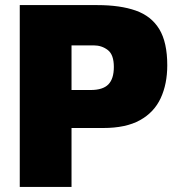

<svg xmlns="http://www.w3.org/2000/svg" viewBox="-20 -733 702 753"><path d="M57.5 0V-713H362Q451.5 -713 512.5 -691.5Q573.5 -670 604.8 -618.5Q636 -567 636 -477Q636 -403.5 610.2 -348Q584.5 -292.5 529.2 -261.8Q474 -231 385 -231H260.5V0ZM348 -555H260.5V-380H335.5Q383.5 -380 405 -402Q426.5 -424 426.5 -470.5Q426.5 -518.5 402.8 -536.8Q379 -555 348 -555Z"/></svg>

Font: Heraclito ExtraBold
Style: Regular
Weight: 800
Designer: Kostas Bartsokas (font) & Cristiano Sobral (main changes)
Foundry: Kostas Bartsokas (font) & Cristiano Sobral (main changes)
Version: Version 1.00;July 8, 2020;FontCreator 13.0.0.2655 64-bit